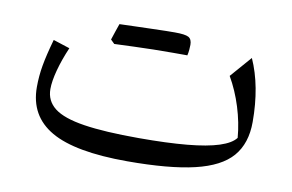

<svg xmlns="http://www.w3.org/2000/svg" viewBox="-56 -540 976 641"><g transform="rotate(10 432.0 -219.5)"><path d="M757.1 -134.9Q742.6 -115.4 702.5 -102.4Q662.5 -89.4 595.4 -83.1Q528.3 -76.8 432.2 -76.8Q315.7 -76.8 245.6 -87.7Q175.4 -98.5 144.2 -122.8Q113 -147.1 113 -187.1Q113 -213.5 123.3 -251.8Q133.6 -290 151.7 -332L95.6 -350.2Q80.1 -295.4 73.8 -259.1Q67.4 -222.8 67.4 -185.6Q67.4 -87.9 148.9 -40.9Q230.3 6.1 407.1 6.1Q549.6 6.1 635.2 -14.2Q720.8 -34.4 759 -78.7Q797.2 -122.9 797.2 -195.7Q797.2 -317.3 757.5 -405.8L694.9 -334Q720.4 -290 736.7 -237.8Q752.9 -185.7 757.1 -134.9ZM493.5 -377.1Q509 -377.1 518.9 -377.1Q528.7 -377.1 534.6 -377.1Q540.4 -377.1 543.8 -377Q546 -386 546.9 -396Q547.8 -406 547.8 -413.2Q547.8 -432.3 536.2 -438.8Q524.7 -445.2 489.4 -445.2Q454.9 -435.8 420.5 -425.6Q386 -415.5 351.9 -405.4Q317.7 -395.3 283.8 -384.9Q287.2 -381.7 290.4 -378.4Q293.6 -375.2 296.9 -372.1Q328 -373.4 361.5 -374.6Q395.1 -375.8 428.6 -376.5Q462.1 -377.1 493.5 -377.1ZM296.9 -372.1Q329.2 -383.9 361.3 -395.8Q393.4 -407.7 425.5 -420.2Q457.5 -432.8 489.4 -445.2Q479.8 -445.2 459.8 -444.9Q439.8 -444.5 413.6 -443.7Q387.4 -442.8 358.5 -442.1Q329.5 -441.4 302.5 -440.3Q297.7 -426.7 293.1 -413.1Q288.6 -399.5 283.8 -384.9Q287.2 -381.7 290.4 -378.4Q293.6 -375.2 296.9 -372.1Z"/></g></svg>

Font: Pinar-VF-FD
Style: Regular
Weight: 300
Designer: Amin Abedi
Version: Version 3.0